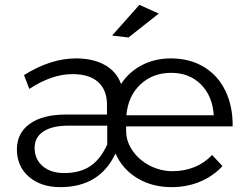

<svg xmlns="http://www.w3.org/2000/svg" viewBox="-20 -770 1020 793"><path d="M49.8 0ZM692.9 -63Q741.7 -63 783.4 -80.1Q825.2 -97.2 856 -129.9L898.9 -84Q859.9 -42 805.9 -19.5Q752 2.9 688 2.9Q608.9 2.9 547.4 -33.9Q485.8 -70.8 457 -136.2Q392.1 2.9 229 2.9Q148.9 2.9 99.4 -40Q49.8 -83 49.8 -152.8Q49.8 -219.7 101.8 -257.8Q153.8 -295.9 248 -296.9H421.9V-339.8Q420.9 -399.9 384.5 -431.9Q348.1 -463.9 278.8 -463.9Q194.8 -463.9 101.1 -402.8L79.1 -460Q189.9 -528.8 293.9 -528.8Q364.7 -528.8 413.3 -501.5Q461.9 -474.1 480 -422.9Q512.2 -472.7 565.7 -500.7Q619.1 -528.8 686 -528.8Q763.2 -528.8 821.5 -493.9Q879.9 -459 910.9 -395Q941.9 -331.1 940.9 -248H501V-229Q501 -186 527.6 -147.5Q554.2 -108.9 598.6 -85.9Q643.1 -63 692.9 -63ZM687 -469.2Q610.8 -469.2 559.8 -421.1Q508.8 -373 502 -293.9H862.8Q857.9 -373 810.1 -421.1Q762.2 -469.2 687 -469.2ZM123 -159.2Q123 -112.3 156.5 -83.7Q189.9 -55.2 245.1 -55.2Q310.1 -55.2 353 -84Q396 -112.8 422.9 -173.8V-251H262.2Q195.8 -251 159.4 -227.1Q123 -203.1 123 -159.2ZM555.7 -750 635.7 -713.9 510.7 -615.2 442.9 -623Z"/></svg>

Font: Argentum Sans Light
Style: Regular
Weight: 300
Designer: Julieta Ulanovsky (Modified by Cristiano Sobral)
Foundry: Julieta Ulanovsky
Version: Version 1.000; ttfautohint (v1.5.65-e2d9)